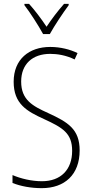

<svg xmlns="http://www.w3.org/2000/svg" viewBox="-20 -968 479 998"><path d="M204 -791H239C264 -836 306 -899 337 -941V-948H313C278 -908 250 -871 222 -829C195 -870 160 -916 131 -948H107V-941C135 -905 179 -837 204 -791ZM394 -186C394 -297 333 -333 231 -380C149 -417 90 -449 90 -544C90 -635 149 -688 241 -688C278 -688 323 -681 368 -659L383 -692C345 -711 294 -724 241 -724C131 -724 51 -660 51 -543C51 -428 119 -390 209 -349C307 -304 355 -275 355 -184C355 -86 296 -26 198 -26C143 -26 87 -40 45 -58V-17C87 0 141 10 197 10C316 10 394 -60 394 -186Z"/></svg>

Font: Noto Sans Gurmukhi Condensed ExtraLight
Style: Regular
Weight: 200
Width: 3
Designer: Jelle Bosma - Monotype Design Team
Foundry: Monotype Imaging Inc.
Version: Version 2.004